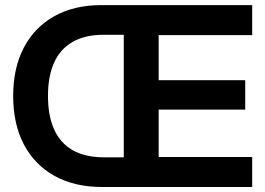

<svg xmlns="http://www.w3.org/2000/svg" viewBox="-20 -748 1061 768"><path d="M389.2 0Q277.8 0 198 -44.4Q118.2 -88.9 75.4 -170.4Q32.7 -252 32.7 -364.3Q32.7 -476.1 75.4 -557.6Q118.2 -639.2 197.3 -683.3Q276.4 -727.5 385.3 -727.5H552.7V-608.9H394Q319.8 -608.9 270.3 -580.3Q220.7 -551.8 196.3 -497.3Q171.9 -442.9 171.9 -364.3Q171.9 -285.6 196.3 -230.7Q220.7 -175.8 270.8 -147.2Q320.8 -118.7 397 -118.7H549.3V0ZM475.1 0V-727.5H988.8V-607.4H614.7V-427.2H960.9V-309.6H614.7V-120.1H988.8V0Z"/></svg>

Font: Inter Cardless Display
Style: Bold
Weight: 700
Designer: Rasmus Andersson
Foundry: rsms
Version: Version 4.001;git-9221beed3